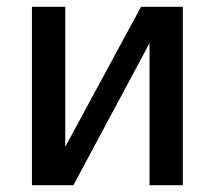

<svg xmlns="http://www.w3.org/2000/svg" viewBox="-20 -545 633 565"><path d="M74 -525H172V-113L395 -525H518V0H420V-418L196 0H74Z"/></svg>

Font: BM YEONSUNG
Style: Regular
Weight: 400
Designer: Bongjin Kim; Myungsoo Han; Jaehyun Keum; Jihee Min; Dokyung Lee; Chorong Kim; Jooyeon Kang; Sang-a Kim;
Foundry: Sandoll Communications Inc.
Version: Version 1.000;PS 1;hotconv 16.6.51;makeotf.lib2.5.65220